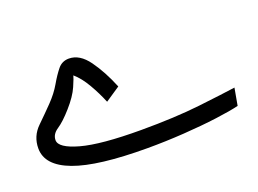

<svg xmlns="http://www.w3.org/2000/svg" viewBox="-78 -625 1099 819"><g transform="rotate(-20 471.0 -216.0)"><path d="M471 21Q552 21 636 15.5Q720 10 788.5 1Q857 -8 893 -17L907 -95Q852 -87 739 -74Q626 -61 472 -61Q289 -61 201 -85.5Q113 -110 113 -145Q113 -172 141 -190.5Q169 -209 206 -251Q245 -295 261 -332Q277 -369 279 -379Q308 -354 333 -311Q358 -268 376 -224L443 -269Q412 -345 373 -399Q334 -453 285 -453Q254 -453 234.5 -429Q215 -405 194.5 -369.5Q174 -334 141 -300Q111 -269 71.5 -230.5Q32 -192 32 -137Q32 -59 139 -19Q246 21 471 21Z"/></g></svg>

Font: Noto Sans Arabic UI
Style: Regular
Weight: 400
Designer: Nadine Chahine - Monotype Design Team
Foundry: Monotype Imaging Inc.
Version: Version 1.900